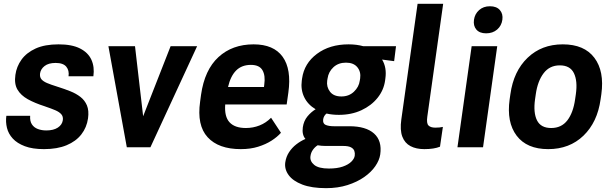

<svg xmlns="http://www.w3.org/2000/svg" viewBox="-20 -770 3207 1004"><path d="M213.4 -214.4Q161.6 -231 125.2 -251.2Q88.9 -271.5 71.3 -301.5Q53.7 -331.5 60.5 -378.4Q66.4 -421.9 92.5 -458.3Q118.7 -494.6 166.5 -516.4Q214.4 -538.1 286.1 -538.1Q356 -538.1 398.4 -516.6Q440.9 -495.1 458 -457.5Q475.1 -419.9 468.3 -371.1H338.4Q342.8 -401.4 326.7 -421.1Q310.5 -440.9 271 -440.9Q233.9 -440.9 213.4 -425Q192.9 -409.2 189.5 -386.2Q187 -367.2 196.5 -355.7Q206.1 -344.2 226.3 -335.7Q246.6 -327.1 276.4 -317.9Q278.3 -316.9 280.8 -316.4Q283.2 -315.9 285.6 -314.9Q317.9 -304.7 347.9 -292.7Q377.9 -280.8 400.6 -263.2Q423.3 -245.6 434.6 -218.8Q445.8 -191.9 440.4 -151.4Q433.6 -103.5 405.3 -67.1Q377 -30.8 328.1 -10.5Q279.3 9.8 210 9.8Q149.9 9.8 109.9 -5.4Q69.8 -20.5 46.9 -45.4Q23.9 -70.3 16.4 -101.3Q8.8 -132.3 13.2 -164.6H137.7Q135.7 -136.7 146.7 -119.9Q157.7 -103 177.7 -95.5Q197.8 -87.9 222.2 -87.9Q259.8 -87.9 282.5 -102.8Q305.2 -117.7 308.6 -142.1Q311 -160.6 300.5 -172.6Q290 -184.6 269 -193.6Q248 -202.6 218.8 -212.4Q215.8 -213.4 213.4 -214.4Z M872.1 -528.3H1010.7L766.6 0H643.1L546.9 -528.3H686L728.5 -162.1Z M1487.8 -285.6 1479 -223.6H1157.7Q1152.8 -160.2 1180.4 -130.4Q1208 -100.6 1265.6 -100.6Q1303.2 -100.6 1337.2 -114Q1371.1 -127.4 1397.5 -154.3L1449.2 -75.7Q1429.7 -53.7 1399.7 -34.4Q1369.6 -15.1 1329.6 -2.7Q1289.6 9.8 1239.3 9.8Q1122.6 9.8 1065.7 -52.5Q1008.8 -114.7 1026.4 -238.3L1031.2 -273.9Q1049.8 -404.8 1122.3 -471.4Q1194.8 -538.1 1306.2 -538.1Q1411.1 -538.1 1458 -473.1Q1504.9 -408.2 1487.8 -285.6ZM1360.4 -314.9 1361.8 -327.1Q1368.7 -375 1352.5 -402.8Q1336.4 -430.7 1292 -430.7Q1244.1 -430.7 1214.8 -401.4Q1185.5 -372.1 1172.4 -314.9Z M1806.2 -109.9Q1893.6 -109.9 1936 -71.8Q1978.5 -33.7 1968.3 37.6Q1963.9 67.9 1942.6 98.9Q1921.4 129.9 1884.5 155.8Q1847.7 181.6 1797.1 197.8Q1746.6 213.9 1685.1 213.9Q1609.9 213.9 1560.8 195.1Q1511.7 176.3 1489.3 145.5Q1466.8 114.7 1471.7 79.1Q1476.1 49.3 1491.5 25.9Q1506.8 2.4 1529.1 -14.9Q1551.3 -32.2 1577.1 -43.5Q1558.1 -65.9 1563.5 -104.5Q1568.4 -137.7 1587.4 -160.9Q1606.4 -184.1 1630.4 -198.7Q1589.4 -223.1 1570.6 -262.2Q1551.8 -301.3 1558.1 -348.6L1559.6 -359.4Q1570.8 -439 1637.5 -488.5Q1704.1 -538.1 1802.7 -538.1Q1845.2 -538.1 1879.9 -528.3H2050.8L2041 -450.2L1978 -458.5Q2003.4 -416.5 1995.1 -359.4L1993.7 -348.6Q1986.8 -298.8 1954.3 -258.3Q1921.9 -217.8 1869.9 -193.6Q1817.9 -169.4 1752 -169.4Q1716.8 -169.4 1687.5 -176.3Q1672.9 -165 1669.9 -146Q1667 -123.5 1683.3 -116.7Q1699.7 -109.9 1725.1 -109.9ZM1692.9 -359.9 1690.9 -348.1Q1686.5 -315.4 1705.6 -290.5Q1724.6 -265.6 1765.1 -265.6Q1804.7 -265.6 1830.8 -290.5Q1856.9 -315.4 1861.3 -348.1L1863.3 -359.9Q1868.2 -394.5 1848.6 -418.5Q1829.1 -442.4 1789.1 -442.4Q1749.5 -442.4 1723.6 -418.5Q1697.8 -394.5 1692.9 -359.9ZM1699.7 111.3Q1743.2 111.3 1772.5 101.1Q1801.8 90.8 1817.4 75.2Q1833 59.6 1835 43.9Q1836.9 30.8 1832.8 19Q1828.6 7.3 1814.9 0.2Q1801.3 -6.8 1774.4 -6.8H1682.1Q1661.1 -6.8 1641.1 -10.3Q1627.4 -2 1616.7 12.7Q1606 27.3 1603.5 46.4Q1599.6 72.8 1622.8 92Q1646 111.3 1699.7 111.3Z M2297.4 -750 2214.4 -159.7Q2209.5 -125 2220.7 -113.8Q2231.9 -102.5 2256.3 -102.5Q2280.8 -102.5 2295.9 -106.4L2280.8 -2.9Q2249.5 9.8 2198.7 9.8Q2156.2 9.8 2126.5 -5.9Q2096.7 -21.5 2083.7 -55.7Q2070.8 -89.8 2078.6 -145.5L2163.6 -750Z M2542 -737.3Q2576.7 -737.3 2594 -717.3Q2611.3 -697.3 2606.9 -666.5Q2602.5 -635.3 2579.6 -615.5Q2556.6 -595.7 2522 -595.7Q2487.8 -595.7 2470.9 -615.5Q2454.1 -635.3 2458.5 -666.5Q2462.9 -697.3 2485.4 -717.3Q2507.8 -737.3 2542 -737.3ZM2505.9 0H2372.1L2446.3 -528.3H2580.1Z M2648.9 -277.3Q2665.5 -397.5 2738.8 -467.8Q2812 -538.1 2922.9 -538.1Q3035.2 -538.1 3088.1 -467.8Q3141.1 -397.5 3124.5 -277.3L3120.6 -250.5Q3104 -130.9 3031 -60.5Q2958 9.8 2846.7 9.8Q2734.9 9.8 2681.6 -60.5Q2628.4 -130.9 2645 -250.5ZM2777.8 -250.5Q2768.1 -180.7 2788.1 -140.6Q2808.1 -100.6 2862.3 -100.6Q2916 -100.6 2946.8 -140.6Q2977.5 -180.7 2987.3 -250.5L2991.2 -277.3Q3001 -346.2 2981.2 -387.2Q2961.4 -428.2 2907.2 -428.2Q2854 -428.2 2822.8 -387.2Q2791.5 -346.2 2781.7 -277.3Z"/></svg>

Font: Robert Sans ExtraBold
Style: Italic
Weight: 800
Italic angle: -8°
Designer: Christian Robertson (extended by Adam Twardoch)
Foundry: Google
Version: Version 12.135;April 2, 2019;FontCreator 11.5.0.2425 64-bit;